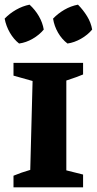

<svg xmlns="http://www.w3.org/2000/svg" viewBox="-25 -805 416 825"><path d="M33 0V-50Q50 -57 67 -63Q84 -69 105 -75L115 -457L33 -480V-535H332V-485Q317 -479 302.5 -473.5Q288 -468 260 -459V-73L332 -55V0ZM102 -785Q126 -763 142 -735.5Q158 -708 163 -678Q144 -655 115.5 -638.5Q87 -622 57 -618Q34 -636 17.5 -664.5Q1 -693 -5 -725Q16 -747 44 -763Q72 -779 102 -785ZM310 -785Q332 -763 349 -735.5Q366 -708 371 -678Q352 -655 323 -638.5Q294 -622 265 -618Q241 -636 224.5 -664.5Q208 -693 203 -725Q224 -747 251.5 -763Q279 -779 310 -785Z"/></svg>

Font: Piazzolla SC
Style: Bold
Weight: 700
Designer: Juan Pablo del Peral
Foundry: Huerta Tipografica
Version: Version 1.330